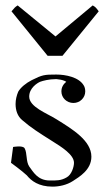

<svg xmlns="http://www.w3.org/2000/svg" viewBox="-20 -696 398 716"><path d="M292 -377.9C273.9 -408.2 225.1 -418 189.9 -418C145 -418 138.2 -417 98.1 -397C77.1 -386.2 57.1 -370.1 47.9 -354C42 -339.8 38.1 -324.2 38.1 -308.1C38.1 -285.2 44.9 -262.2 64 -247.1C96.2 -219.2 125 -201.2 172.9 -170.9C210 -147.9 255.9 -119.1 255.9 -88.9C255.9 -74.2 247.1 -43.9 228 -34.2C207 -22 189.9 -22.9 166 -22.9C120.1 -22.9 104 -55.2 88.9 -75.2C76.2 -94.2 82 -125 71.8 -143.1C64.9 -154.8 28.8 -147.9 28.8 -147.9L21 -88.9C21 -88.9 62 -59.1 80.1 -42C96.2 -22 124 0 175.8 0C200.2 0 229 -5.9 252 -21C274.9 -36.1 320.8 -62 320.8 -111.8C320.8 -171.9 249 -214.8 190.9 -251C154.8 -273.9 88.9 -296.9 88.9 -335.9C88.9 -367.2 118.2 -386.2 129.9 -391.1C140.1 -395 164.1 -400.9 187 -400.9C190.9 -400.9 193.8 -400.9 198.2 -399.9C209 -398.9 219.2 -396 227.1 -391.1C215.8 -381.8 209 -370.1 209 -355C209 -331.1 229 -312 253.9 -312C277.8 -312 297.9 -331.1 297.9 -355C297.9 -363.8 295.9 -372.1 292 -377.9ZM22.9 -653.8 157.7 -487.8H212.9L348.1 -653.8C337.9 -668 335.9 -669.9 325.7 -675.8L187 -560.1L45.9 -675.8C35.2 -668.9 35.2 -668 22.9 -653.8Z"/></svg>

Font: Pierce
Style: Roman
Weight: 500
Version: Version 0.2.0